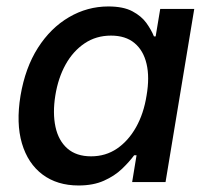

<svg xmlns="http://www.w3.org/2000/svg" viewBox="-20 -567 650 598"><path d="M224.6 10.7Q158.2 10.7 112.5 -23.4Q66.9 -57.6 48.3 -120.4Q29.8 -183.1 43.9 -269Q58.6 -356 98.1 -418Q137.7 -480 194.8 -513.4Q252 -546.9 317.4 -546.9Q364.3 -546.9 392.6 -531.7Q420.9 -516.6 436.3 -494.9Q451.7 -473.1 459.5 -453.6H464.8L479 -539.1H585L495.6 0H391.6L405.3 -83.5H397.9Q382.8 -63 359.9 -41Q336.9 -19 303.7 -4.2Q270.5 10.7 224.6 10.7ZM263.7 -80.1Q309.1 -80.1 344.5 -104.2Q379.9 -128.4 403.8 -170.9Q427.7 -213.4 436.5 -269.5Q446.3 -326.2 436.5 -367.9Q426.8 -409.7 398.9 -432.9Q371.1 -456.1 325.7 -456.1Q279.3 -456.1 243.4 -431.9Q207.5 -407.7 184.3 -366Q161.1 -324.2 152.3 -269.5Q143.6 -214.8 152.8 -171.9Q162.1 -128.9 189.9 -104.5Q217.8 -80.1 263.7 -80.1Z"/></svg>

Font: Inter 18pt Medium
Style: Italic
Weight: 500
Italic angle: -9.3988°
Designer: Rasmus Andersson
Foundry: rsms
Version: Version 4.001;git-66647c0bb